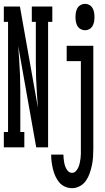

<svg xmlns="http://www.w3.org/2000/svg" viewBox="-28 -769 548 1002"><path d="M-8 0V-80H14V-655H-8V-735H76L170 -206L165 -275Q162 -317 160.5 -358.5Q159 -400 159 -441V-655H138V-735H245V-655H223V0H161L67 -529L72 -460Q75 -418 76.5 -376.5Q78 -335 78 -294V-80H99V0ZM416 -611Q404 -611 393 -617Q382 -623 376 -633.5Q370 -644 368 -656Q366 -668 366 -680Q366 -692 368 -704Q370 -716 376 -726.5Q382 -737 393 -743Q404 -749 416 -749Q428 -749 438.5 -743Q449 -737 455 -726.5Q461 -716 463 -704Q465 -692 465 -680Q465 -668 463 -656Q461 -644 455 -633.5Q449 -623 438.5 -617Q428 -611 416 -611ZM348 213Q329 213 311 205Q293 197 281 182.5Q269 168 261 150.5Q253 133 248.5 114Q244 95 241.5 76.5Q239 58 239 38H303Q303 48 304 57.5Q305 67 306.5 76.5Q308 86 311 95Q314 104 318.5 112.5Q323 121 330.5 127Q338 133 348 133Q360 133 368.5 123.5Q377 114 381.5 103Q386 92 388.5 80Q391 68 392.5 56.5Q394 45 394 33Q394 21 394 9V-450H320V-530H459V9Q459 30 457.5 51.5Q456 73 451.5 94Q447 115 440 135.5Q433 156 420.5 174Q408 192 388.5 202.5Q369 213 348 213Z"/></svg>

Font: Iosevka Slab Medium
Style: Regular
Weight: 500
Monospace: yes
Designer: Belleve Invis
Foundry: Belleve Invis
Version: Version 11.1.1; ttfautohint (v1.8.3)